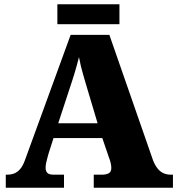

<svg xmlns="http://www.w3.org/2000/svg" viewBox="-20 -877 828 897"><path d="M7 0V-61H14Q31 -61 46 -66.5Q61 -72 74 -87Q87 -102 97 -130L310 -714H491L695 -128Q704 -105 716 -90Q728 -75 743.5 -68Q759 -61 777 -61H788V0H418V-61H458Q474 -61 487 -67Q500 -73 500 -92Q500 -102 498 -111.5Q496 -121 493.5 -129Q491 -137 489 -141L458 -232H230L207 -160Q205 -152 201.5 -140Q198 -128 195.5 -115.5Q193 -103 193 -93Q193 -78 201 -69.5Q209 -61 230 -61H279V0ZM252 -301H436L379 -492Q374 -510 368.5 -528.5Q363 -547 358 -567.5Q353 -588 349 -610Q344 -589 338 -568.5Q332 -548 326.5 -529Q321 -510 315 -493ZM248 -764V-857H538V-764Z"/></svg>

Font: Noto Serif Gujarati Black
Style: Regular
Weight: 900
Version: Version 2.102